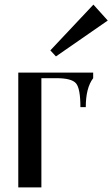

<svg xmlns="http://www.w3.org/2000/svg" viewBox="-20 -816 489 836"><path d="M386.7 -795.9 199.2 -596.7 223.6 -570.3 449.2 -726.6ZM160.2 -475.6H225.6C269.9 -475.6 298.3 -468.1 311 -453.1C323.7 -438.2 330.1 -403.6 330.1 -349.6H353.5C353.5 -405.6 364.3 -447.6 385.7 -475.6V-500H59.6V0H160.2Z"/></svg>

Font: TriodPostnaja
Style: Medium
Weight: 500
Version: 20110805; ttfautohint (v0.96) -l 8 -r 50 -G 200 -x 14 -w "G"